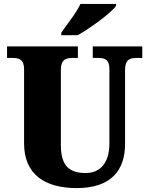

<svg xmlns="http://www.w3.org/2000/svg" viewBox="-20 -951 762 981"><path d="M293 -784V-771H377C443 -808 549 -886 573 -921V-931H391C371 -886 320 -823 293 -784ZM372 10C549 10 619 -82 619 -216V-594C619 -648 645 -655 679 -655H707V-714H454V-655H481C515 -655 539 -648 539 -598V-218C539 -110 484 -67 419 -67C337 -67 291 -100 291 -210V-594C291 -648 318 -655 351 -655H378V-714H16V-655H43C76 -655 103 -648 103 -598V-219C103 -55 215 10 372 10Z"/></svg>

Font: Noto Serif Tamil SemiCondensed Black
Style: Italic
Weight: 900
Width: 4
Italic angle: -12°
Designer: Indian Type Foundry, Tom Grace, and the Monotype Design Team
Foundry: Monotype Imaging Inc.
Version: Version 2.003